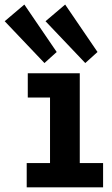

<svg xmlns="http://www.w3.org/2000/svg" viewBox="-71 -806 483 826"><path d="M43.9 0V-104.4H144.2V-386.3H48.5V-490.8H272.2V-104.4H372.5V0ZM295.8 -534.8 124.8 -714.7 209.3 -786.4 348.5 -582.3ZM120.2 -534.8 -50.8 -714.7 33.7 -786.4 172.9 -582.3Z"/></svg>

Font: Anaheim
Style: Regular
Weight: 400
Designer: Vernon Adams
Foundry: Vernon Adams
Version: Version 2.001